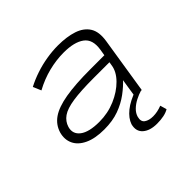

<svg xmlns="http://www.w3.org/2000/svg" viewBox="-167 -683 1057 1057"><g transform="rotate(-45 362.0 -154.5)"><path d="M264 8Q193 8 147.5 -13.5Q102 -35 85 -71.5Q68 -108 80 -152Q94 -199 134.5 -227Q175 -255 250.5 -268Q326 -281 443 -281H569L561 -234H422Q322 -234 262 -225Q202 -216 173 -195.5Q144 -175 134 -142Q121 -97 157.5 -69Q194 -41 274 -41Q341 -41 399.5 -66Q458 -91 497 -130.5Q536 -170 542 -213L559 -319Q570 -389 528.5 -419.5Q487 -450 405 -450Q347 -450 287.5 -435Q228 -420 171 -389L151 -436Q189 -456 232.5 -470.5Q276 -485 321.5 -492.5Q367 -500 410 -500Q479 -500 528.5 -483.5Q578 -467 601.5 -430Q625 -393 615 -329L563 0H511L529 -115L533 -116Q506 -86 467 -57Q428 -28 378.5 -10Q329 8 264 8ZM492 191Q437 191 407.5 165Q378 139 390 93Q402 58 439 28Q476 -2 542 -25L556 0Q535 6 510.5 18.5Q486 31 467.5 49Q449 67 443 89Q435 120 454 133.5Q473 147 505 147Q522 147 539 143.5Q556 140 574 133L585 171Q569 181 545 186Q521 191 492 191Z"/></g></svg>

Font: Nunito Sans 7pt Expanded ExtraLight
Style: Italic
Weight: 250
Width: 7
Italic angle: -9°
Designer: Vernon Adams
Foundry: Vernon Adams
Version: Version 3.101;gftools[0.9.27]